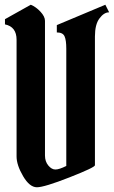

<svg xmlns="http://www.w3.org/2000/svg" viewBox="-20 -791 481 811"><path d="M260 -90V-585Q260 -622 252.5 -638Q245 -654 220 -654V-685L425 -771L441 -739Q419 -739 400 -713Q381 -688 381 -637V-93Q381 -84 274 -42Q167 0 136 0Q105 0 77.5 -47Q50 -94 50 -130V-623Q50 -678 1 -688V-710L110 -771Q132 -762 151 -741.5Q170 -721 170 -703V-134Q170 -109 184 -92Q198 -75 214 -75Q230 -75 260 -90Z"/></svg>

Font: Pirata One
Style: Regular
Weight: 400
Designer: Rodrigo Fuenzalida, Nicolas Massi
Foundry: Rodrigo Fuenzalida, Nicolas Massi
Version: Version 1.001